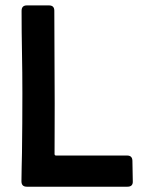

<svg xmlns="http://www.w3.org/2000/svg" viewBox="-20 -705 557 725"><path d="M61.5 -664.1Q61.5 -684.6 81.5 -684.6H165Q185.1 -684.6 185.1 -664.6Q185.1 -577.1 185.8 -489.7Q186.5 -402.3 186.5 -314.9Q186.5 -267.6 186.3 -219.5Q186 -171.4 186 -123.5Q186 -117.7 191.9 -117.7H460Q479.5 -117.7 480 -98.1L481.4 -20.5Q482.4 0 461.4 0H81.1Q61 0 61 -20.5Q61 -47.4 61.8 -74Q62.5 -100.6 63 -127.4Q64.5 -239.7 64.5 -351.6Q64.5 -430.2 63 -508.1Q61.5 -585.9 61.5 -664.1Z"/></svg>

Font: Belanosima
Style: Regular
Weight: 400
Designer: The DocRepair Project, Santiago Orozco
Foundry: Google
Version: Version 2.000